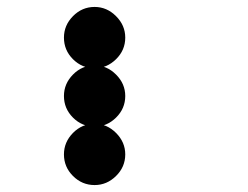

<svg xmlns="http://www.w3.org/2000/svg" viewBox="-20 -524 707 548"><path d="M250 -170.8Q285 -170.8 311.2 -144.6Q337.5 -118.3 337.5 -83.3Q337.5 -47.5 311.2 -21.7Q285 4.2 250 4.2Q214.2 4.2 188.3 -21.7Q162.5 -47.5 162.5 -83.3Q162.5 -118.3 188.3 -144.6Q214.2 -170.8 250 -170.8ZM250 -337.5Q285 -337.5 311.2 -311.2Q337.5 -285 337.5 -250Q337.5 -214.2 311.2 -188.3Q285 -162.5 250 -162.5Q214.2 -162.5 188.3 -188.3Q162.5 -214.2 162.5 -250Q162.5 -285 188.3 -311.2Q214.2 -337.5 250 -337.5ZM250 -504.2Q285 -504.2 311.2 -477.9Q337.5 -451.7 337.5 -416.7Q337.5 -380.8 311.2 -355Q285 -329.2 250 -329.2Q214.2 -329.2 188.3 -355Q162.5 -380.8 162.5 -416.7Q162.5 -451.7 188.3 -477.9Q214.2 -504.2 250 -504.2Z"/></svg>

Font: 0xA000-Dots-Mono
Style: Dots-Mono
Weight: 400
Version: Version 0.1